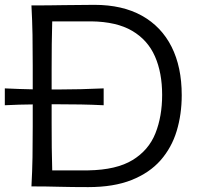

<svg xmlns="http://www.w3.org/2000/svg" viewBox="-32 -766 822 789"><path d="M97.2 0Q100.6 -62.5 101.6 -120.1Q102.5 -177.7 102.5 -246.6V-336.9Q75.7 -336.9 46.9 -335.9Q18.1 -335 -12.2 -333.5V-402.8Q47.4 -399.9 102.5 -398.9V-495.6Q102.5 -564.9 101.6 -622.8Q100.6 -680.7 97.2 -743.7Q169.9 -743.7 230.5 -744.9Q291 -746.1 356 -746.1Q471.2 -746.1 551.3 -701.4Q631.3 -656.7 673.1 -573.7Q714.8 -490.7 714.8 -375Q714.8 -296.4 694.1 -227.8Q673.3 -159.2 627.9 -107.4Q582.5 -55.7 509 -26.4Q435.5 2.9 330.6 2.9Q263.2 2.9 210.7 1.5Q158.2 0 97.2 0ZM182.6 -65.9H331.1Q446.8 -67.9 512.9 -108.4Q579.1 -148.9 606.7 -218.3Q634.3 -287.6 634.3 -376Q634.3 -467.3 604.7 -534.4Q575.2 -601.6 511.2 -639.2Q447.3 -676.8 343.3 -678.2H182.6Q181.2 -630.9 180.7 -584.2Q180.2 -537.6 180.2 -482.4V-398.4H215.3Q296.9 -398.4 394 -402.8V-333.5Q345.2 -335.9 300 -336.7Q254.9 -337.4 215.3 -337.4H180.2V-259.8Q180.2 -205.6 180.7 -159.4Q181.2 -113.3 182.6 -65.9Z"/></svg>

Font: Pinar DS1 Regular
Style: Regular
Weight: 400
Designer: Amin Abedi
Version: Version 3.000